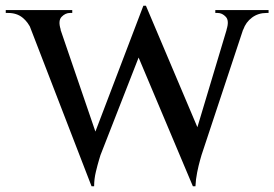

<svg xmlns="http://www.w3.org/2000/svg" viewBox="-33 -635 953 667"><path d="M51 -594H156L309 -147L285 12ZM474 -615 486 -531 316 -96Q316 -96 311 -79.5Q306 -63 300 -38Q294 -13 294 12H285L263 -85L465 -615ZM474 -615 668 -157 637 12 430 -479ZM832 -594 667 -96Q667 -96 662 -78.5Q657 -61 652 -36.5Q647 -12 646 12H637L620 -84L773 -594ZM754 -532Q764 -563 751.5 -576.5Q739 -590 723 -590H715V-600H900V-590Q900 -590 896.5 -590Q893 -590 893 -590Q864 -590 842.5 -574Q821 -558 812 -532ZM178 -532H76Q65 -558 45 -574Q25 -590 -5 -590Q-5 -590 -9 -590Q-13 -590 -13 -590V-600H218V-590H210Q194 -590 181 -576.5Q168 -563 178 -532Z"/></svg>

Font: Cinzel Medium
Style: Regular
Weight: 500
Designer: Natanael Gama
Version: Version 2.000